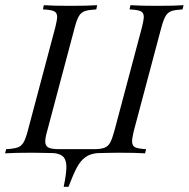

<svg xmlns="http://www.w3.org/2000/svg" viewBox="-47 -591 728 740"><path d="M660.5 -571 656.5 -554.8Q628.2 -553.2 614.1 -548.4Q600 -543.5 591.5 -529.4Q583.1 -515.3 575 -485.5L468.5 -85.5Q462.1 -58.1 462.1 -46.8Q462.1 -29 473.8 -23.4Q485.5 -17.7 516.1 -16.1L512.1 0Q479.8 -2.4 409.7 -2.4Q378.2 -2.4 357.3 -1.6L328.2 -0.8Q300 1.6 281.5 15.3Q262.9 29 249.2 54.8Q235.5 80.6 216.9 129H198.4Q208.9 78.2 208.9 53.2Q208.9 27.4 198.4 14.9Q187.9 2.4 162.1 -0.8L128.2 -1.6Q107.3 -2.4 76.6 -2.4Q8.1 -2.4 -27.4 0L-23.4 -16.1Q6.5 -17.7 20.6 -22.6Q34.7 -27.4 43.1 -41.1Q51.6 -54.8 59.7 -85.5L166.1 -485.5Q173.4 -516.1 173.4 -525Q173.4 -541.9 161.7 -547.6Q150 -553.2 118.5 -554.8L121.8 -571Q155.6 -568.5 225 -568.5Q290.3 -568.5 327.4 -571L324.2 -554.8Q295.2 -553.2 280.6 -548.4Q266.1 -543.5 257.7 -529.8Q249.2 -516.1 241.1 -485.5L134.7 -85.5Q127.4 -60.5 127.4 -46Q127.4 -28.2 139.9 -22.2Q152.4 -16.1 182.3 -16.1H314.5Q341.1 -16.1 355.2 -21.4Q369.4 -26.6 377.4 -41.1Q385.5 -55.6 393.5 -85.5L500 -485.5Q507.3 -516.1 507.3 -525Q507.3 -541.9 495.6 -547.6Q483.9 -553.2 452.4 -554.8L455.6 -571Q493.5 -568.5 558.1 -568.5Q625.8 -568.5 660.5 -571Z"/></svg>

Font: Playfair Display SC
Style: Italic
Weight: 400
Italic angle: -14°
Designer: Claus Eggers Sørensen
Foundry: Claus Eggers Sørensen
Version: Version 1.202; ttfautohint (v1.6)